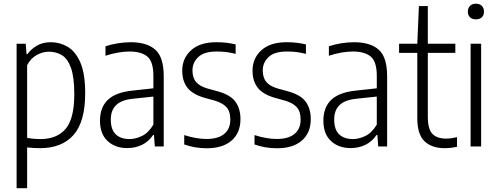

<svg xmlns="http://www.w3.org/2000/svg" viewBox="-20 -772 2624 1012"><path d="M67.5 220V-541.5H115.5L120 -486.5H124.5Q142 -512 173.5 -530.8Q205 -549.5 248 -549.5Q296 -549.5 337.2 -525Q378.5 -500.5 403.8 -442Q429 -383.5 429 -280.5Q429 -130 367.5 -60.5Q306 9 190.5 9Q158 9 123 5V220ZM193.5 -39Q279.5 -39 325.5 -92.2Q371.5 -145.5 371.5 -275Q371.5 -366.5 353.8 -415Q336 -463.5 305.8 -481.5Q275.5 -499.5 238 -499.5Q204.5 -499.5 172.8 -481.5Q141 -463.5 123 -428.5V-45.5Q155.5 -39 193.5 -39Z M651 8.5Q587 8.5 547 -28.8Q507 -66 507 -135.5Q507 -206.5 548.8 -246Q590.5 -285.5 678.5 -294.5L788.5 -306.5V-372Q788.5 -447.5 756.5 -474Q724.5 -500.5 662.5 -500.5Q636 -500.5 602.8 -495Q569.5 -489.5 536 -478V-528Q564.5 -538 601 -543.8Q637.5 -549.5 668.5 -549.5Q754 -549.5 798.5 -510.2Q843 -471 843 -370V0H796L791.5 -60.5H787Q763.5 -25.5 728.2 -8.5Q693 8.5 651 8.5ZM564 -142Q564 -89 590 -64Q616 -39 663 -39Q694 -39 728 -55.2Q762 -71.5 788.5 -115V-263L680.5 -251.5Q620.5 -245.5 592.2 -218.2Q564 -191 564 -142Z M1069.5 9.5Q1008 9.5 951 -10.5V-60Q1014.5 -39.5 1069 -39.5Q1129.5 -39.5 1161.8 -66Q1194 -92.5 1194 -141.5Q1194 -185.5 1173 -207.8Q1152 -230 1112 -241.5L1061.5 -255.5Q995.5 -274 968 -309.5Q940.5 -345 940.5 -399.5Q940.5 -464.5 987 -507Q1033.5 -549.5 1120.5 -549.5Q1149.5 -549.5 1174 -546.5Q1198.5 -543.5 1222 -538V-488Q1195 -495 1171.8 -497.8Q1148.5 -500.5 1122 -500.5Q1055.5 -500.5 1025 -471.2Q994.5 -442 994.5 -401Q994.5 -362 1013.8 -339.5Q1033 -317 1073.5 -305.5L1124.5 -291.5Q1194.5 -272.5 1221 -235.8Q1247.5 -199 1247.5 -144Q1247.5 -72 1200.8 -31.2Q1154 9.5 1069.5 9.5Z M1440 9.5Q1378.5 9.5 1321.5 -10.5V-60Q1385 -39.5 1439.5 -39.5Q1500 -39.5 1532.2 -66Q1564.5 -92.5 1564.5 -141.5Q1564.5 -185.5 1543.5 -207.8Q1522.5 -230 1482.5 -241.5L1432 -255.5Q1366 -274 1338.5 -309.5Q1311 -345 1311 -399.5Q1311 -464.5 1357.5 -507Q1404 -549.5 1491 -549.5Q1520 -549.5 1544.5 -546.5Q1569 -543.5 1592.5 -538V-488Q1565.5 -495 1542.2 -497.8Q1519 -500.5 1492.5 -500.5Q1426 -500.5 1395.5 -471.2Q1365 -442 1365 -401Q1365 -362 1384.2 -339.5Q1403.5 -317 1444 -305.5L1495 -291.5Q1565 -272.5 1591.5 -235.8Q1618 -199 1618 -144Q1618 -72 1571.2 -31.2Q1524.5 9.5 1440 9.5Z M1828.5 8.5Q1764.5 8.5 1724.5 -28.8Q1684.5 -66 1684.5 -135.5Q1684.5 -206.5 1726.2 -246Q1768 -285.5 1856 -294.5L1966 -306.5V-372Q1966 -447.5 1934 -474Q1902 -500.5 1840 -500.5Q1813.5 -500.5 1780.2 -495Q1747 -489.5 1713.5 -478V-528Q1742 -538 1778.5 -543.8Q1815 -549.5 1846 -549.5Q1931.5 -549.5 1976 -510.2Q2020.5 -471 2020.5 -370V0H1973.5L1969 -60.5H1964.5Q1941 -25.5 1905.8 -8.5Q1870.5 8.5 1828.5 8.5ZM1741.5 -142Q1741.5 -89 1767.5 -64Q1793.5 -39 1840.5 -39Q1871.5 -39 1905.5 -55.2Q1939.5 -71.5 1966 -115V-263L1858 -251.5Q1798 -245.5 1769.8 -218.2Q1741.5 -191 1741.5 -142Z M2323.5 9Q2256 9 2217.8 -27.2Q2179.5 -63.5 2179.5 -149V-493.5H2083.5V-541.5H2179.5L2188 -740H2235V-541.5H2380V-493.5H2235V-157Q2235 -91.5 2259 -66.5Q2283 -41.5 2332 -41.5Q2357 -41.5 2389 -49V1.5Q2374.5 5 2357 7Q2339.5 9 2323.5 9Z M2460.5 0V-541.5H2516V0ZM2488.5 -670Q2468.5 -670 2457.2 -681Q2446 -692 2446 -710.5Q2446 -729.5 2457.2 -741Q2468.5 -752.5 2488.5 -752.5Q2508.5 -752.5 2519.8 -741Q2531 -729.5 2531 -710.5Q2531 -692 2519.8 -681Q2508.5 -670 2488.5 -670Z"/></svg>

Font: Encode Sans Condensed Light
Style: Regular
Weight: 300
Width: 3
Designer: Multiple Designers
Foundry: Impallari Type
Version: Version 3.000; ttfautohint (v1.8.3) -l 8 -r 50 -G 200 -x 14 